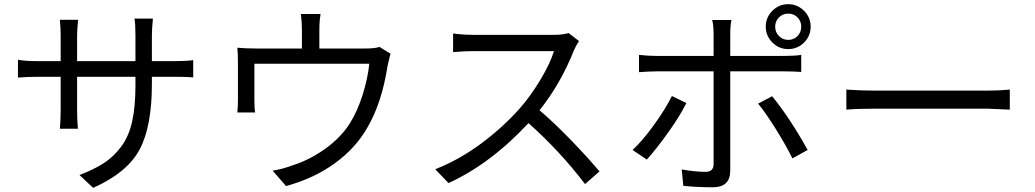

<svg xmlns="http://www.w3.org/2000/svg" viewBox="-20 -869 5040 935"><path d="M719.7 -571.3H830.1Q888.7 -571.3 920.9 -576.2V-492.2Q891.6 -495.1 830.1 -495.1H719.7V-460Q719.7 -252.9 659.7 -140.6Q599.6 -28.3 433.6 45.9L367.2 -16.6Q440.4 -44.9 487.3 -75.7Q534.2 -106.4 570.8 -155.8Q607.4 -205.1 623.5 -277.3Q639.6 -349.6 639.6 -453.1V-495.1H355.5V-333Q355.5 -281.2 359.4 -242.2H271.5Q275.4 -281.2 275.4 -333V-495.1H168Q114.3 -495.1 67.4 -491.2V-578.1Q97.7 -571.3 168 -571.3H275.4V-699.2Q275.4 -733.4 271.5 -772.5H360.4Q355.5 -723.6 355.5 -699.2V-571.3H639.6V-696.3Q639.6 -753.9 634.8 -778.3H724.6Q719.7 -729.5 719.7 -696.3Z M1828.1 -640.6 1881.8 -607.4Q1877 -591.8 1867.2 -546.9Q1838.9 -366.2 1768.6 -247.1Q1711.9 -147.5 1610.4 -73.7Q1508.8 0 1373 37.1L1307.6 -38.1Q1351.6 -43.9 1412.1 -66.4Q1490.2 -91.8 1564.5 -145Q1638.7 -198.2 1682.6 -266.6Q1720.7 -327.1 1746.1 -407.7Q1771.5 -488.3 1778.3 -558.6H1218.8V-379.9Q1218.8 -340.8 1222.7 -321.3H1135.7Q1138.7 -345.7 1138.7 -383.8V-559.6Q1138.7 -614.3 1135.7 -636.7Q1174.8 -632.8 1228.5 -632.8H1450.2V-725.6Q1450.2 -761.7 1445.3 -800.8H1541Q1535.2 -763.7 1535.2 -725.6V-632.8H1758.8Q1807.6 -632.8 1828.1 -640.6Z M2749 -708 2799.8 -668.9Q2787.1 -651.4 2775.4 -625Q2710.9 -461.9 2607.4 -332Q2680.7 -269.5 2761.7 -185.5Q2842.8 -101.6 2899.4 -34.2L2829.1 27.3Q2706.1 -133.8 2553.7 -269.5Q2368.2 -70.3 2164.1 22.5L2099.6 -44.9Q2214.8 -89.8 2322.3 -169.4Q2429.7 -249 2511.7 -341.8Q2563.5 -400.4 2611.3 -480Q2659.2 -559.6 2677.7 -620.1H2288.1Q2240.2 -620.1 2186.5 -615.2V-706.1Q2234.4 -699.2 2288.1 -699.2H2673.8Q2720.7 -699.2 2749 -708Z M3818.4 -802.7Q3792 -802.7 3773.4 -784.2Q3754.9 -765.6 3754.9 -739.3Q3754.9 -711.9 3773.4 -693.4Q3792 -674.8 3818.4 -674.8Q3845.7 -674.8 3863.8 -693.4Q3881.8 -711.9 3881.8 -739.3Q3881.8 -765.6 3863.8 -784.2Q3845.7 -802.7 3818.4 -802.7ZM3927.7 -739.3Q3927.7 -693.4 3895.5 -661.6Q3863.3 -629.9 3818.4 -629.9Q3773.4 -629.9 3741.2 -662.1Q3709 -694.3 3709 -739.3Q3709 -784.2 3741.2 -816.4Q3773.4 -848.6 3818.4 -848.6Q3863.3 -848.6 3895.5 -816.4Q3927.7 -784.2 3927.7 -739.3ZM3252 -401.4 3322.3 -367.2Q3293 -306.6 3234.4 -224.6Q3175.8 -142.6 3129.9 -91.8L3060.5 -138.7Q3109.4 -183.6 3165.5 -261.7Q3221.7 -339.8 3252 -401.4ZM3800.8 -521.5H3536.1V-37.1Q3536.1 43 3450.2 43Q3377.9 43 3307.6 36.1L3299.8 -43.9Q3365.2 -32.2 3416 -32.2Q3455.1 -32.2 3455.1 -70.3V-521.5H3176.8Q3146.5 -521.5 3091.8 -517.6V-601.6Q3138.7 -596.7 3176.8 -596.7H3455.1V-700.2Q3455.1 -746.1 3448.2 -771.5H3542Q3536.1 -744.1 3536.1 -699.2V-596.7H3799.8Q3849.6 -596.7 3881.8 -601.6V-518.6Q3840.8 -521.5 3800.8 -521.5ZM3671.9 -364.3 3740.2 -400.4Q3826.2 -294.9 3913.1 -138.7L3838.9 -97.7Q3807.6 -161.1 3758.3 -240.2Q3709 -319.3 3671.9 -364.3Z M4101.6 -335V-432.6Q4177.7 -427.7 4241.2 -427.7H4789.1Q4841.8 -427.7 4897.5 -432.6V-335Q4799.8 -339.8 4790 -339.8H4241.2Q4153.3 -339.8 4101.6 -335Z"/></svg>

Font: Gen Shin Gothic Monospace Regular
Style: Regular
Weight: 400
Designer: [Source Han Sans]
Ryoko NISHIZUKA  (kana & ideographs); Paul D. Hunt (Latin, Greek & Cyrillic); Wenlong ZHANG  (bopomofo
Version: Version 1.002.20150607